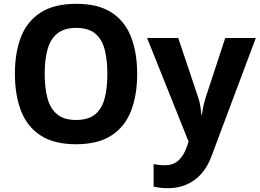

<svg xmlns="http://www.w3.org/2000/svg" viewBox="-20 -745 1359 1005"><path d="M698 -358Q698 -247 666 -164.5Q634 -82 563.5 -36Q493 10 378 10Q263 10 192.5 -36Q122 -82 90 -165Q58 -248 58 -359Q58 -470 90 -552Q122 -634 193 -679.5Q264 -725 379 -725Q494 -725 564 -679.5Q634 -634 666 -551.5Q698 -469 698 -358ZM214 -358Q214 -283 229 -229Q244 -175 280 -146Q316 -117 378 -117Q442 -117 477.5 -146Q513 -175 527.5 -229Q542 -283 542 -358Q542 -433 527.5 -487Q513 -541 477.5 -570Q442 -599 379 -599Q317 -599 280.5 -570Q244 -541 229 -487Q214 -433 214 -358ZM750 -546H913L1016 -239Q1024 -217 1028 -193.5Q1032 -170 1034 -144H1037Q1040 -170 1045.5 -193.5Q1051 -217 1058 -239L1159 -546H1319L1088 70Q1057 155 997.5 197.5Q938 240 860 240Q835 240 816.5 237.5Q798 235 784 232V114Q795 116 810.5 118Q826 120 843 120Q890 120 917.5 91.5Q945 63 958 23L967 -4Z"/></svg>

Font: Noto Sans IKEA
Style: Bold
Weight: 600
Designer: Monotype Design Team
Foundry: Monotype Imaging Inc.
Version: Version 2.001